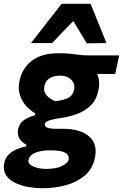

<svg xmlns="http://www.w3.org/2000/svg" viewBox="-47 -795 652 1019"><path d="M180.5 204Q139 204 99 196.5Q59 189 28.2 172.8Q-2.5 156.5 -17.2 130.8Q-32 105 -24 68Q-18 39.5 2.5 21.8Q23 4 48 -5.2Q73 -14.5 92.5 -18V-27.5Q82.5 -32 70.5 -42.2Q58.5 -52.5 51.5 -69.5Q44.5 -86.5 49.5 -110.5Q56.5 -143 83 -159.5Q109.5 -176 139.5 -183.5V-193.5Q114.5 -208 92.2 -232.2Q70 -256.5 58.8 -290.2Q47.5 -324 57 -368Q70 -432 121.8 -472.2Q173.5 -512.5 263.5 -512.5Q301.5 -512.5 326.2 -509.8Q351 -507 373.2 -504Q395.5 -501 426.5 -501H585.5L564.5 -402.5H468.5Q485.5 -365 476 -318.5Q466 -267.5 436.2 -237.2Q406.5 -207 365.5 -191.5Q324.5 -176 280.5 -169.5Q239.5 -164 216.5 -156.5Q193.5 -149 191 -137.5Q188.5 -123 204.8 -117.2Q221 -111.5 244 -111.5H287.5Q379 -111.5 425.8 -71Q472.5 -30.5 456.5 43.5Q444 102.5 401.5 137.8Q359 173 300.5 188.5Q242 204 180.5 204ZM246.5 -258.5Q279 -260.5 308.8 -272.5Q338.5 -284.5 346 -317.5Q353.5 -348.5 332 -371Q310.5 -393.5 271 -393.5Q239 -393.5 216.5 -379.8Q194 -366 188.5 -338Q182.5 -307 202 -287Q221.5 -267 246.5 -258.5ZM198.5 101.5Q253 101.5 283.2 85.2Q313.5 69 317 54.5Q320 41.5 314.2 29.8Q308.5 18 287.2 10.5Q266 3 223 3H205.5Q187 3.5 164.8 8.2Q142.5 13 125.5 23.5Q108.5 34 104.5 52.5Q99.5 75 128.8 88.2Q158 101.5 198.5 101.5ZM413.5 -565Q396 -594 378 -623.8Q360 -653.5 342 -683.5Q313 -653.5 285 -624.5Q257 -595.5 229.5 -566.5H117.5Q199 -671 280 -775H433.5Q455 -723 476 -670.8Q497 -618.5 518 -566.5Z"/></svg>

Font: Commissioner
Style: Bold Italic
Weight: 700
Italic angle: -12°
Designer: Kostas Bartsokas
Foundry: Kostas Bartsokas
Version: Version 1.000; ttfautohint (v1.8.3)